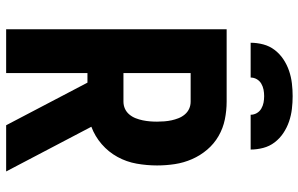

<svg xmlns="http://www.w3.org/2000/svg" viewBox="-198 -798 995 640"><g transform="rotate(90 300.0 -477.5)"><path d="M77 0V-735H318Q348 -735 377.5 -729Q407 -723 433 -708Q459 -693 478.5 -670Q498 -647 510 -619.5Q522 -592 526.5 -562.5Q531 -533 531 -503Q531 -469 525 -435Q519 -401 502.5 -371Q486 -341 460 -318.5Q434 -296 402 -284L551 0H397L255 -271H223V0ZM223 -391H318Q331 -391 342 -396Q353 -401 361 -410.5Q369 -420 373.5 -431.5Q378 -443 380.5 -455Q383 -467 384 -479Q385 -491 385 -503Q385 -515 384 -527.5Q383 -540 380.5 -551.5Q378 -563 373.5 -574.5Q369 -586 361 -595.5Q353 -605 342 -610Q331 -615 318 -615H223ZM122 -815Q122 -836 127.5 -857Q133 -878 146 -895Q159 -912 177 -924Q195 -936 215.5 -943Q236 -950 257.5 -952.5Q279 -955 300 -955Q321 -955 342.5 -952.5Q364 -950 384.5 -943Q405 -936 423 -924Q441 -912 454 -895Q467 -878 472.5 -857Q478 -836 478 -815H362Q362 -826 356.5 -835.5Q351 -845 341.5 -850.5Q332 -856 321.5 -858Q311 -860 300 -860Q289 -860 278.5 -858Q268 -856 258.5 -850.5Q249 -845 243.5 -835.5Q238 -826 238 -815Z"/></g></svg>

Font: Iosevka Custom Heavy Extended
Style: Regular
Weight: 900
Width: 7
Monospace: yes
Designer: Belleve Invis
Foundry: Belleve Invis
Version: Version 11.2.4; ttfautohint (v1.8.4)